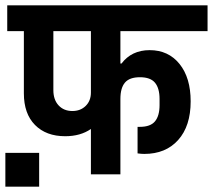

<svg xmlns="http://www.w3.org/2000/svg" viewBox="-37 -650 794 716"><path d="M0 0ZM412 -413H416Q454 -463 521 -463Q591 -463 632.5 -411.5Q674 -360 674 -272Q674 -180 627.5 -128Q581 -76 501 -76Q490 -76 476 -78V-177H485Q524 -177 541 -197.5Q558 -218 558 -258V-281Q558 -321 541 -341.5Q524 -362 485 -362Q446 -362 429 -342Q412 -322 412 -281V0H302V-169Q263 -142 206 -142Q135 -142 93.5 -184Q52 -226 52 -302V-534H-10V-630H737V-534H412ZM162 -534V-314Q162 -278 181.5 -257Q201 -236 233 -236Q263 -236 282.5 -255Q302 -274 302 -305V-534ZM109 -80ZM-17 -80H109V46H-17Z"/></svg>

Font: Pragati Narrow
Style: Bold
Weight: 700
Designer: Hector Gatti, Marcela Romero, Pablo Cosgaya and Nicolas Silva
Foundry: Omnibus-Type
Version: Version 1.010; ttfautohint (v1.3)